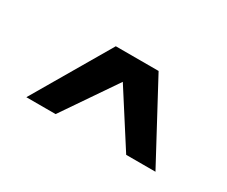

<svg xmlns="http://www.w3.org/2000/svg" viewBox="-50 -504 523 443"><g transform="rotate(30 211.0 -282.5)"><path d="M273 -385H159L39 -180H117L214 -322L305 -180H383Z"/></g></svg>

Font: Hermeneus One
Style: Regular
Weight: 400
Designer: Rodrigo Fuenzalida, Pablo Impallari
Foundry: Pablo Impallari, Rodrigo Fuenzalida
Version: Version 1.002